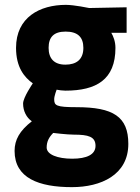

<svg xmlns="http://www.w3.org/2000/svg" viewBox="-20 -530 578 790"><path d="M276 240C395 240 508 190 508 62C508 -50 446 -89 295 -89C210 -89 203 -96 203 -122C203 -135 213 -161 213 -161C222 -159 238 -157 249 -157C376 -157 455 -202 455 -333C455 -360 446 -381 438 -395H501V-500L347 -497C347 -497 285 -510 251 -510C144 -510 46 -459 46 -333C46 -253 80 -212 115 -187C115 -187 75 -129 75 -104C75 -73 89 -46 111 -31C61 8 40 45 40 91C40 203 140 240 276 240ZM284 24C343 24 373 32 373 70C373 106 337 123 277 123C217 123 172 106 172 77C172 52 182 34 199 17C199 17 256 24 284 24ZM249 -264C203 -264 180 -289 180 -333C180 -377 201 -400 250 -400C299 -400 323 -378 323 -333C323 -285 294 -264 249 -264Z"/></svg>

Font: TitilliumMaps29L
Style: 999 wt
Weight: 900
Designer: Campivisivi
Foundry: Accademia di Belle Arti di Urbino and students of MA course of Visual design